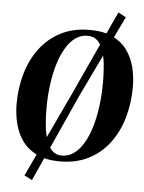

<svg xmlns="http://www.w3.org/2000/svg" viewBox="-64 -916 822 1098"><g transform="rotate(5 347.0 -367.0)"><path d="M310.5 11.5Q231.5 11.5 178.2 -14.5Q125 -40.5 94 -84.2Q63 -128 49.5 -182.8Q36 -237.5 36 -295Q36 -385.5 59.5 -467.8Q83 -550 130.5 -614Q178 -678 249.8 -715.2Q321.5 -752.5 417 -752.5Q496 -752.5 548.8 -726.8Q601.5 -701 632.5 -657.5Q663.5 -614 676.8 -559.8Q690 -505.5 690 -448.5Q690 -357.5 666.8 -274.8Q643.5 -192 596 -127.5Q548.5 -63 477.2 -25.8Q406 11.5 310.5 11.5ZM319.5 -22.5Q357.5 -22.5 389 -45.5Q420.5 -68.5 444.5 -109.8Q468.5 -151 484.8 -206Q501 -261 509.2 -325.8Q517.5 -390.5 517.5 -460Q517.5 -509 513.5 -555.2Q509.5 -601.5 498 -638.2Q486.5 -675 464.5 -696.5Q442.5 -718 406.5 -718Q368 -718 336.8 -695.2Q305.5 -672.5 281.5 -631.5Q257.5 -590.5 241.2 -535.8Q225 -481 216.8 -417Q208.5 -353 208.5 -284Q208.5 -234 213 -187.2Q217.5 -140.5 229.5 -103.2Q241.5 -66 263.2 -44.2Q285 -22.5 319.5 -22.5ZM116.5 109 349.5 -385.5 570.5 -866 615 -842.5 385.5 -364 161.5 132Z"/></g></svg>

Font: Merriweather 120pt ExtraBold
Style: Italic
Weight: 800
Italic angle: -7.8°
Version: Version 2.101